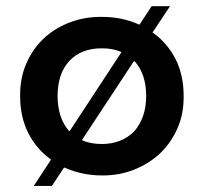

<svg xmlns="http://www.w3.org/2000/svg" viewBox="-20 -557 659 620"><path d="M147.5 43.5H89L145 -42H144.5Q98 -75 71.5 -127Q45 -179 45 -247V-251Q45 -307 65.5 -353Q86 -400 122 -433.5Q158 -467 206.5 -485Q252.5 -502.5 305 -502.5H309Q374.5 -502.5 428.5 -478H431L469.5 -537H529L472.5 -452H473Q519.5 -419 546.5 -367Q573 -315.5 573 -247V-243Q573 -187.5 553 -142.5Q532 -95 496 -61Q460 -27.5 411.5 -8.5Q365 9.5 313 9.5H309Q245.5 9.5 189 -15.5H186.5ZM205.5 -134.5 372.5 -389H372Q345 -401 309 -401Q242 -401 204 -360.2Q166 -319.5 166 -247Q166 -177 202.5 -134.5ZM309 -92Q373.5 -92 414.5 -134Q452 -178.5 452 -247Q452 -317.5 415 -359H412L244.5 -104.5H245Q270.5 -92 309 -92Z"/></svg>

Font: Acari Sans Neue
Style: Bold
Weight: 700
Designer: Alfredo Marco Pradil (font), Cristiano Sobral (main changes)
Foundry: Hanken Design Co. (font), Cristiano Sobral (main changes)
Version: Version 2.459;March 19, 2022;FontCreator 14.0.0.2808 64-bit;